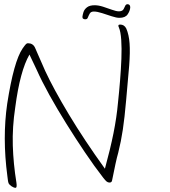

<svg xmlns="http://www.w3.org/2000/svg" viewBox="-20 -843 809 915"><path d="M54 52Q46 52 35.4 45Q24.8 38 21.2 31Q18.5 24 17.6 15.5Q16.6 7 15.1 -4Q-9.2 -187 14.4 -349Q45.8 -551 87.7 -612Q99 -628 103.5 -632.5Q107.9 -637 112.9 -637Q136.9 -637 146.8 -616Q152.5 -604 164.7 -575Q176.9 -546 195.4 -505Q235.3 -419 308.3 -297.5Q381.4 -176 480 -39Q505.5 -132 520.9 -208.5Q536.2 -285 542.3 -354Q547.7 -404 552.1 -458.5Q556.6 -513 558.5 -563Q560.5 -613 557.8 -652.5Q555.2 -692 546.6 -712Q539.4 -726 552.4 -726Q572.4 -726 581.8 -707Q594.5 -678 597.5 -636.5Q600.6 -595 595.6 -530Q590.6 -465 581 -364Q573.9 -282 565.4 -225.5Q557 -169 543.4 -115Q537.3 -94 530.3 -61.5Q523.3 -29 514.5 15Q513.2 27 502.2 27Q494.2 27 488.1 22Q481.9 17 471.9 4Q429.2 -51 384.4 -117.5Q339.5 -184 295.9 -254Q252.2 -324 215.3 -390.5Q178.5 -457 153.6 -513L120.4 -583Q75.4 -505 52.6 -331Q38.3 -237 41 -149.5Q43.7 -62 58.2 27Q62 52 54 52ZM385.6 -751Q381.6 -751 377 -753.5Q372.4 -756 372.8 -763Q373.7 -772 377.7 -785Q381.7 -798 394.4 -808Q407.1 -818 431.1 -818Q449.1 -818 471.2 -811Q493.4 -804 513.6 -796.5Q533.8 -789 546.8 -789Q563.8 -789 569.3 -800Q574.7 -811 578.1 -818Q582 -823 587 -823Q601 -823 600.7 -807Q599.4 -791 588.2 -774.5Q577 -758 549 -758Q535 -758 512.2 -765.5Q489.5 -773 466.3 -780.5Q443.1 -788 427.1 -788Q413.1 -788 407.7 -778.5Q402.4 -769 398 -758Q395.6 -751 385.6 -751Z"/></svg>

Font: Oooh Baby
Style: Normal
Weight: 400
Designer: Robert E. Leuschke
Foundry: Robert E. Leuschke
Version: Version 1.011; ttfautohint (v1.8.3)